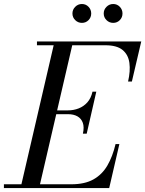

<svg xmlns="http://www.w3.org/2000/svg" viewBox="-65 -962 742 982"><path d="M40 0 214 -750H309L135 0ZM-45 0V-19.5H300Q368.5 -19.5 413 -44.5Q457.5 -69.5 484.2 -115.5Q511 -161.5 526 -225H545.5L493.5 0ZM359 -278.5Q366.5 -312 358.5 -334Q350.5 -356 331 -367Q311.5 -378 283 -378H212V-397.5H283Q311.5 -397.5 337.2 -407.5Q363 -417.5 381.8 -438.5Q400.5 -459.5 408 -493H427.5L378.5 -278.5ZM590 -545Q602.5 -598.5 596.8 -640.5Q591 -682.5 561.8 -706.5Q532.5 -730.5 474 -730.5H124V-750H657.5L609.5 -545ZM514 -845Q494 -845 479.8 -859Q465.5 -873 465.5 -893Q465.5 -913 479.8 -927.2Q494 -941.5 514 -941.5Q534 -941.5 547.8 -927.2Q561.5 -913 561.5 -893Q561.5 -873 547.8 -859Q534 -845 514 -845ZM354 -845Q334 -845 319.8 -859Q305.5 -873 305.5 -893Q305.5 -913 319.8 -927.2Q334 -941.5 354 -941.5Q374 -941.5 387.8 -927.2Q401.5 -913 401.5 -893Q401.5 -873 387.8 -859Q374 -845 354 -845Z"/></svg>

Font: Bodoni Moda SC
Style: Italic
Weight: 400
Italic angle: -13°
Designer: Owen Earl
Foundry: indestructible type
Version: Version 2.005